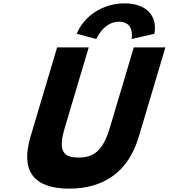

<svg xmlns="http://www.w3.org/2000/svg" viewBox="-20 -1107 1004 1142"><path d="M963.7 -825H775.7L633.6 -348C592.5 -210 538.6 -170 446.6 -170C354.6 -170 324.5 -210 365.6 -348L507.7 -825H319.7L161.2 -293C100.5 -89 181.5 15 391.5 15C601.5 15 744.5 -89 805.2 -293ZM553 -875C553 -875 594.7 -978 688.7 -978C782.7 -978 763 -875 763 -875L898.3 -906C918.1 -1013 850.2 -1087 721.2 -1087C592.2 -1087 480.1 -1013 436.3 -906Z"/></svg>

Font: Hussar
Style: BdOblThree
Weight: 700
Foundry: Cannot Into Space Fonts
Version: Version 2.00